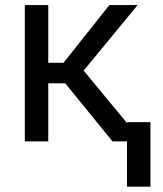

<svg xmlns="http://www.w3.org/2000/svg" viewBox="-20 -548 630 744"><path d="M232.9 -225.1 416 0H530.8L304.2 -274.4L513.2 -528.3H403.8L226.1 -304.7H167V-528.3H76.2V0H167V-225.1ZM563 175.3V-74.7H472.2V175.3Z"/></svg>

Font: Roboto1
Style: rg
Weight: 400
Designer: Google
Version: Version 2.137; 2017